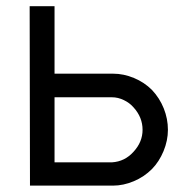

<svg xmlns="http://www.w3.org/2000/svg" viewBox="-20 -582 588 602"><path d="M151 -562.5V-351H334.5Q367.5 -351 400 -337.5Q432.5 -324 456.5 -300Q480.5 -274.5 493.5 -242Q506.5 -209.5 506.5 -175Q506.5 -141.5 492.8 -108.2Q479 -75 456.5 -52Q444.5 -40 430 -30.2Q415.5 -20.5 399.5 -13.8Q383.5 -7 367 -3.5Q350.5 0 334.5 0H74L73 -562.5ZM151 -73H331Q371.5 -75.5 399 -106.5Q427 -137 427 -175Q427 -214 399 -245Q386.5 -259.5 368.2 -268.2Q350 -277 331 -277H151Z"/></svg>

Font: Russisch Sans
Style: Regular
Weight: 400
Designer: Michael Sharanda (font) & Cristiano Sobral (main changes)
Foundry: Michael Sharanda
Version: Version 2.00;October 25, 2020;FontCreator 13.0.0.2681 64-bit